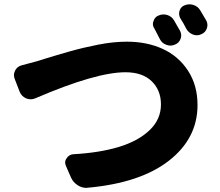

<svg xmlns="http://www.w3.org/2000/svg" viewBox="-20 -869 1040 908"><path d="M710 -734.4Q703.1 -744.1 703.1 -755.9Q703.1 -762.7 706.1 -769.5Q711.9 -789.1 730.5 -795.9Q741.2 -800.8 752.9 -800.8Q761.7 -800.8 771.5 -797.9Q793 -791 803.7 -771.5Q816.4 -750 831.1 -723.6Q836.9 -712.9 836.9 -701.2Q836.9 -693.4 834 -685.5Q827.1 -666 807.6 -658.2Q796.9 -653.3 786.1 -653.3Q776.4 -653.3 766.6 -657.2Q746.1 -664.1 736.3 -683.6Q721.7 -712.9 710 -734.4ZM833 -782.2Q827.1 -793 827.1 -804.7Q827.1 -811.5 829.1 -818.4Q835 -836.9 852.5 -843.8Q864.3 -848.6 876 -848.6Q884.8 -848.6 894.5 -845.7Q916 -838.9 926.8 -820.3Q941.4 -796.9 955.1 -772.5Q960.9 -761.7 960.9 -750Q960.9 -742.2 958 -734.4Q951.2 -714.8 931.6 -707Q921.9 -702.1 911.1 -702.1Q901.4 -702.1 891.6 -706.1Q872.1 -713.9 861.3 -732.4Q847.7 -759.8 833 -782.2ZM147.5 -404.3Q136.7 -399.4 126 -399.4Q115.2 -399.4 104.5 -403.3Q82 -413.1 73.2 -434.6L49.8 -495.1Q45.9 -504.9 45.9 -513.7Q45.9 -524.4 51.8 -536.1Q62.5 -555.7 84 -560.5Q121.1 -570.3 157.2 -580.1Q162.1 -582 194.3 -591.8Q226.6 -601.6 247.6 -607.9Q268.6 -614.3 306.6 -625Q344.7 -635.7 376 -643.1Q407.2 -650.4 443.8 -657.7Q480.5 -665 515.1 -668.5Q549.8 -671.9 580.1 -671.9Q674.8 -671.9 749.5 -637.7Q824.2 -603.5 869.1 -534.7Q914.1 -465.8 914.1 -372.1Q914.1 -214.8 779.3 -109.4Q644.5 -3.9 396.5 18.6Q392.6 19.5 388.7 19.5Q367.2 19.5 348.6 7.8Q326.2 -5.9 315.4 -30.3L292 -84Q288.1 -92.8 288.1 -100.6Q288.1 -110.4 294.9 -120.1Q305.7 -137.7 326.2 -139.6Q451.2 -146.5 542.5 -174.3Q633.8 -202.1 687.5 -253.4Q741.2 -304.7 741.2 -375Q741.2 -442.4 697.3 -484.9Q653.3 -527.3 573.2 -527.3Q433.6 -527.3 147.5 -404.3Z"/></svg>

Font: Gen Jyuu Gothic Heavy
Style: Bold
Weight: 900
Designer: [Source Han Sans]
Ryoko NISHIZUKA  (kana & ideographs); Paul D. Hunt (Latin, Greek & Cyrillic); Wenlong ZHANG  (bopomofo
Version: Version 1.002.20150607